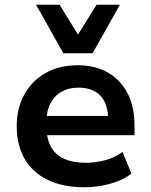

<svg xmlns="http://www.w3.org/2000/svg" viewBox="-20 -785 639 815"><path d="M339 10Q247 10 182.5 -21.5Q118 -53 84.5 -111Q51 -169 51 -249Q51 -324 82.5 -382.5Q114 -441 172.5 -474.5Q231 -508 310 -508Q384 -508 438 -477Q492 -446 521.5 -389Q551 -332 551 -251V-211H156V-293H454L439 -275Q439 -345 406 -379Q373 -413 313 -413Q272 -413 241.5 -396Q211 -379 194 -346Q177 -313 177 -265V-252Q177 -197 196 -162.5Q215 -128 252 -111Q289 -94 344 -94Q384 -94 425 -104.5Q466 -115 500 -140L538 -48Q498 -18 444.5 -4Q391 10 339 10ZM249 -559 133 -765H233L311 -638L390 -765H489L373 -559Z"/></svg>

Font: Nunito Sans 8pt
Style: Bold
Weight: 700
Version: Version 3.101;gftools[0.9.27]